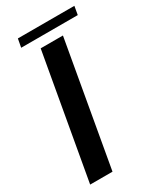

<svg xmlns="http://www.w3.org/2000/svg" viewBox="-195 -839 764 908"><g transform="rotate(-30 187.0 -385.0)"><path d="M16 0H138L257 -675H135.5ZM57 -723.5H366L374 -769.5H65.5Z"/></g></svg>

Font: Anybody Thin Medium
Style: Italic
Weight: 500
Italic angle: -10°
Version: Version 1.113;gftools[0.9.25]